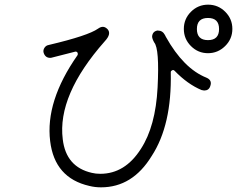

<svg xmlns="http://www.w3.org/2000/svg" viewBox="-20 -802 1040 823"><path d="M945 -604.5Q914 -574 871.5 -574Q829 -574 798.5 -604.5Q768 -635 768 -678Q768 -721 798.5 -751.5Q829 -782 872 -782Q915 -782 945.5 -751.5Q976 -721 976 -678Q976 -635 945 -604.5ZM919 -677.5Q919 -725 871.5 -725Q824 -725 824 -677.5Q824 -630 871.5 -630Q919 -630 919 -677.5ZM413 1Q387 1 363 -5Q214 -39 195 -197Q174 -368 312 -565Q315 -570 312 -577Q309 -581 304 -581Q265 -571 206 -556Q200 -554 195 -554Q174 -554 167 -576Q164 -587 170.5 -597Q177 -607 188 -609L192 -610Q357 -649 400 -679Q411 -687 421 -687Q431 -687 441 -677Q459 -657 429 -625Q225 -394 249 -205Q263 -86 374 -61Q390 -57 410 -57Q516 -57 584 -164Q647 -261 655.5 -427Q664 -593 641 -620Q632 -636 632 -646Q634 -667 654 -671Q655 -671 657 -671Q677 -671 687 -652Q690 -646 691 -644Q767 -508 865 -469Q891 -458 881 -432Q875 -414 855 -414Q852 -414 844 -416Q784 -441 728 -499Q725 -502 721 -502Q711 -498 712 -492Q717 -266 630 -133Q548 1 413 1Z"/></svg>

Font: Shin Retro Maru Gothic Regular
Style: Regular
Weight: 400
Designer: Iose
Foundry: Typographish
Version: Version 1.002